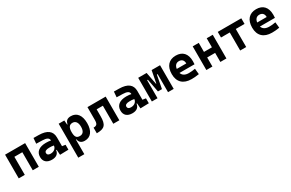

<svg xmlns="http://www.w3.org/2000/svg" viewBox="177 -1969 5505 3635"><g transform="rotate(-30 2929.5 -151.0)"><path d="M379.9 0H512.2V-517.6H73.7V0H206.1V-394.5H379.9Z M974.1 4.9 1159.7 0V-107.4L1087.9 -118.2V-309.6C1087.9 -446.3 998 -518.6 810.5 -521L697.8 -522.5L688 -402.3L820.3 -398.9C913.6 -396.5 960.9 -372.1 960.9 -316.9V-315.4C929.7 -322.3 897.9 -325.7 855 -325.7C708 -325.7 624.5 -261.7 624.5 -146C624.5 -46.4 688.5 9.8 798.8 9.8C888.7 9.8 944.8 -29.8 954.1 -109.4H965.8ZM960.9 -206.5C959 -154.8 915.5 -101.6 831.5 -101.6C784.2 -101.6 758.8 -120.6 758.8 -155.8C758.8 -194.3 794.4 -214.4 861.3 -214.4C895.5 -214.4 923.3 -214.4 960.9 -206.5Z M1245.6 224.6H1377.9V-93.8H1388.7C1398.9 -24.9 1443.8 9.8 1516.1 9.8C1644.5 9.8 1719.2 -85.4 1719.2 -258.3C1719.2 -429.2 1644.5 -527.3 1515.1 -527.3C1436.5 -527.3 1397.9 -493.2 1385.7 -423.8H1376.5L1368.2 -517.6H1245.6ZM1377.9 -258.3C1377.9 -358.4 1411.6 -402.8 1479 -402.8C1545.9 -402.8 1584 -350.1 1584 -258.3C1584 -163.1 1547.9 -114.7 1479 -114.7C1403.8 -114.7 1377.9 -157.7 1377.9 -258.3Z M1780.3 0C1952.1 0 2004.4 -56.2 2004.4 -244.6V-394.5H2140.6V0H2272.9V-517.6H1874.5V-241.2C1874.5 -150.4 1852.5 -123 1780.3 -123Z M2731.9 4.9 2917.5 0V-107.4L2845.7 -118.2V-309.6C2845.7 -446.3 2755.9 -518.6 2568.4 -521L2455.6 -522.5L2445.8 -402.3L2578.1 -398.9C2671.4 -396.5 2718.8 -372.1 2718.8 -316.9V-315.4C2687.5 -322.3 2655.8 -325.7 2612.8 -325.7C2465.8 -325.7 2382.3 -261.7 2382.3 -146C2382.3 -46.4 2446.3 9.8 2556.6 9.8C2646.5 9.8 2702.6 -29.8 2711.9 -109.4H2723.6ZM2718.8 -206.5C2716.8 -154.8 2673.3 -101.6 2589.4 -101.6C2542 -101.6 2516.6 -120.6 2516.6 -155.8C2516.6 -194.3 2552.2 -214.4 2619.1 -214.4C2653.3 -214.4 2681.2 -214.4 2718.8 -206.5Z M2983.9 0H3107.9V-394.5H3124.5L3178.7 -107.4H3266.6L3320.8 -394.5H3337.4V0H3461.4V-517.6H3277.3L3226.6 -252.4H3218.8L3168 -517.6H2983.9Z M3849.6 9.8C3891.6 9.8 3946.8 7.8 4013.2 -3.9L4000.5 -128.9C3953.1 -120.1 3908.2 -115.2 3861.3 -115.2C3780.3 -115.2 3727.1 -146.5 3707 -206.5H4035.6C4037.6 -227.5 4038.6 -249 4038.6 -273.4C4038.6 -438.5 3954.1 -527.3 3806.6 -527.3C3655.8 -527.3 3568.8 -428.7 3568.8 -259.8C3568.8 -85.9 3670.4 9.8 3849.6 9.8ZM3700.7 -298.3C3710 -367.7 3748 -406.2 3807.6 -406.2C3871.1 -406.2 3908.7 -368.2 3908.7 -298.3Z M4481.4 0H4613.8V-517.6H4481.4V-319.8H4307.6V-517.6H4175.3V0H4307.6V-198.2H4481.4Z M4914.6 0H5046.4V-394.5H5237.8V-517.6H4723.1V-394.5H4914.6Z M5607.4 9.8C5649.4 9.8 5704.6 7.8 5771 -3.9L5758.3 -128.9C5710.9 -120.1 5666 -115.2 5619.1 -115.2C5538.1 -115.2 5484.9 -146.5 5464.8 -206.5H5793.5C5795.4 -227.5 5796.4 -249 5796.4 -273.4C5796.4 -438.5 5711.9 -527.3 5564.5 -527.3C5413.6 -527.3 5326.7 -428.7 5326.7 -259.8C5326.7 -85.9 5428.2 9.8 5607.4 9.8ZM5458.5 -298.3C5467.8 -367.7 5505.9 -406.2 5565.4 -406.2C5628.9 -406.2 5666.5 -368.2 5666.5 -298.3Z"/></g></svg>

Font: Cascadia Code
Style: Bold
Weight: 700
Monospace: yes
Designer: Aaron Bell
Foundry: Saja Typeworks
Version: Version 2404.023